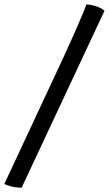

<svg xmlns="http://www.w3.org/2000/svg" viewBox="-46 -773 502 886"><path d="M54 93Q27 93 4.5 87Q-18 81 -26 76L249 -513Q291 -605 316.5 -664Q342 -723 353 -753Q384 -750 407 -740.5Q430 -731 436 -723Z"/></svg>

Font: Texturina
Style: Bold Italic
Weight: 700
Italic angle: -11°
Designer: Guillermo Torres Carreño
Foundry: Omnibus-Type
Version: Version 1.002; ttfautohint (v1.8.3)